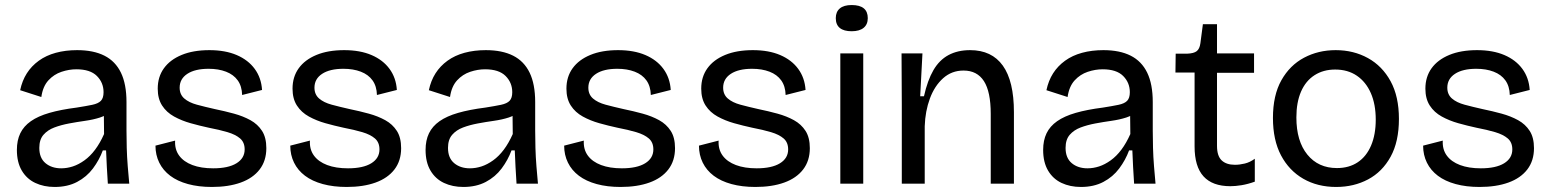

<svg xmlns="http://www.w3.org/2000/svg" viewBox="-20 -729 6150 762"><path d="M197 13Q154 13 120 -3Q86 -19 66.5 -52Q47 -85 47 -134Q47 -172 60.5 -200Q74 -228 102.5 -248Q131 -268 176 -281Q221 -294 284 -302Q322 -308 346 -313Q370 -318 380.5 -329Q391 -340 391 -363Q391 -401 364.5 -427.5Q338 -454 283 -454Q254 -454 224 -444Q194 -434 172 -410Q150 -386 144 -344L60 -371Q68 -409 86.5 -438Q105 -467 134 -488Q163 -509 201.5 -519.5Q240 -530 286 -530Q351 -530 394.5 -508Q438 -486 460 -440.5Q482 -395 482 -324V-211Q482 -179 483 -142.5Q484 -106 487 -69Q490 -32 493 0H408Q406 -33 404 -66Q402 -99 401 -132H388Q374 -94 349 -60.5Q324 -27 286 -7Q248 13 197 13ZM223 -61Q246 -61 269 -68.5Q292 -76 315 -92.5Q338 -109 357.5 -135Q377 -161 393 -197L392 -291L419 -287Q403 -271 376.5 -262.5Q350 -254 318 -249.5Q286 -245 254 -239Q222 -233 195.5 -223Q169 -213 152.5 -194Q136 -175 136 -142Q136 -102 160.5 -81.5Q185 -61 223 -61Z M821 13Q768 13 726 1.5Q684 -10 655.5 -31.5Q627 -53 612 -83.5Q597 -114 597 -151L675 -171Q673 -136 691 -111.5Q709 -87 743.5 -74Q778 -61 826 -61Q886 -61 918.5 -81Q951 -101 951 -136Q951 -164 933 -179.5Q915 -195 883 -204.5Q851 -214 809 -222Q772 -230 736.5 -240Q701 -250 671 -266.5Q641 -283 623.5 -310Q606 -337 606 -377Q606 -424 630.5 -458Q655 -492 701 -511Q747 -530 811 -530Q874 -530 919.5 -510.5Q965 -491 991 -455.5Q1017 -420 1020 -372L941 -352Q940 -387 923.5 -410Q907 -433 877 -444.5Q847 -456 808 -456Q754 -456 723.5 -436Q693 -416 693 -381Q693 -354 711.5 -338Q730 -322 761.5 -313.5Q793 -305 833 -296Q872 -288 908.5 -278Q945 -268 974 -252Q1003 -236 1020 -209.5Q1037 -183 1037 -141Q1037 -91 1010.5 -56.5Q984 -22 935.5 -4.5Q887 13 821 13Z M1356 13Q1303 13 1261 1.5Q1219 -10 1190.5 -31.5Q1162 -53 1147 -83.5Q1132 -114 1132 -151L1210 -171Q1208 -136 1226 -111.5Q1244 -87 1278.5 -74Q1313 -61 1361 -61Q1421 -61 1453.5 -81Q1486 -101 1486 -136Q1486 -164 1468 -179.5Q1450 -195 1418 -204.5Q1386 -214 1344 -222Q1307 -230 1271.5 -240Q1236 -250 1206 -266.5Q1176 -283 1158.5 -310Q1141 -337 1141 -377Q1141 -424 1165.5 -458Q1190 -492 1236 -511Q1282 -530 1346 -530Q1409 -530 1454.5 -510.5Q1500 -491 1526 -455.5Q1552 -420 1555 -372L1476 -352Q1475 -387 1458.5 -410Q1442 -433 1412 -444.5Q1382 -456 1343 -456Q1289 -456 1258.5 -436Q1228 -416 1228 -381Q1228 -354 1246.5 -338Q1265 -322 1296.5 -313.5Q1328 -305 1368 -296Q1407 -288 1443.5 -278Q1480 -268 1509 -252Q1538 -236 1555 -209.5Q1572 -183 1572 -141Q1572 -91 1545.5 -56.5Q1519 -22 1470.5 -4.5Q1422 13 1356 13Z M1819 13Q1776 13 1742 -3Q1708 -19 1688.5 -52Q1669 -85 1669 -134Q1669 -172 1682.5 -200Q1696 -228 1724.5 -248Q1753 -268 1798 -281Q1843 -294 1906 -302Q1944 -308 1968 -313Q1992 -318 2002.5 -329Q2013 -340 2013 -363Q2013 -401 1986.5 -427.5Q1960 -454 1905 -454Q1876 -454 1846 -444Q1816 -434 1794 -410Q1772 -386 1766 -344L1682 -371Q1690 -409 1708.5 -438Q1727 -467 1756 -488Q1785 -509 1823.5 -519.5Q1862 -530 1908 -530Q1973 -530 2016.5 -508Q2060 -486 2082 -440.5Q2104 -395 2104 -324V-211Q2104 -179 2105 -142.5Q2106 -106 2109 -69Q2112 -32 2115 0H2030Q2028 -33 2026 -66Q2024 -99 2023 -132H2010Q1996 -94 1971 -60.5Q1946 -27 1908 -7Q1870 13 1819 13ZM1845 -61Q1868 -61 1891 -68.5Q1914 -76 1937 -92.5Q1960 -109 1979.5 -135Q1999 -161 2015 -197L2014 -291L2041 -287Q2025 -271 1998.5 -262.5Q1972 -254 1940 -249.5Q1908 -245 1876 -239Q1844 -233 1817.5 -223Q1791 -213 1774.5 -194Q1758 -175 1758 -142Q1758 -102 1782.5 -81.5Q1807 -61 1845 -61Z M2443 13Q2390 13 2348 1.5Q2306 -10 2277.5 -31.5Q2249 -53 2234 -83.5Q2219 -114 2219 -151L2297 -171Q2295 -136 2313 -111.5Q2331 -87 2365.5 -74Q2400 -61 2448 -61Q2508 -61 2540.5 -81Q2573 -101 2573 -136Q2573 -164 2555 -179.5Q2537 -195 2505 -204.5Q2473 -214 2431 -222Q2394 -230 2358.5 -240Q2323 -250 2293 -266.5Q2263 -283 2245.5 -310Q2228 -337 2228 -377Q2228 -424 2252.5 -458Q2277 -492 2323 -511Q2369 -530 2433 -530Q2496 -530 2541.5 -510.5Q2587 -491 2613 -455.5Q2639 -420 2642 -372L2563 -352Q2562 -387 2545.5 -410Q2529 -433 2499 -444.5Q2469 -456 2430 -456Q2376 -456 2345.5 -436Q2315 -416 2315 -381Q2315 -354 2333.5 -338Q2352 -322 2383.5 -313.5Q2415 -305 2455 -296Q2494 -288 2530.5 -278Q2567 -268 2596 -252Q2625 -236 2642 -209.5Q2659 -183 2659 -141Q2659 -91 2632.5 -56.5Q2606 -22 2557.5 -4.5Q2509 13 2443 13Z M2978 13Q2925 13 2883 1.5Q2841 -10 2812.5 -31.5Q2784 -53 2769 -83.5Q2754 -114 2754 -151L2832 -171Q2830 -136 2848 -111.5Q2866 -87 2900.5 -74Q2935 -61 2983 -61Q3043 -61 3075.5 -81Q3108 -101 3108 -136Q3108 -164 3090 -179.5Q3072 -195 3040 -204.5Q3008 -214 2966 -222Q2929 -230 2893.5 -240Q2858 -250 2828 -266.5Q2798 -283 2780.5 -310Q2763 -337 2763 -377Q2763 -424 2787.5 -458Q2812 -492 2858 -511Q2904 -530 2968 -530Q3031 -530 3076.5 -510.5Q3122 -491 3148 -455.5Q3174 -420 3177 -372L3098 -352Q3097 -387 3080.5 -410Q3064 -433 3034 -444.5Q3004 -456 2965 -456Q2911 -456 2880.5 -436Q2850 -416 2850 -381Q2850 -354 2868.5 -338Q2887 -322 2918.5 -313.5Q2950 -305 2990 -296Q3029 -288 3065.5 -278Q3102 -268 3131 -252Q3160 -236 3177 -209.5Q3194 -183 3194 -141Q3194 -91 3167.5 -56.5Q3141 -22 3092.5 -4.5Q3044 13 2978 13Z M3315 0V-517H3406V0ZM3360 -605Q3329 -605 3313 -618Q3297 -631 3297 -657Q3297 -682 3313 -695.5Q3329 -709 3360 -709Q3392 -709 3408 -696Q3424 -683 3424 -657Q3424 -632 3407.5 -618.5Q3391 -605 3360 -605Z M3559 0V-315L3558 -517H3641L3632 -347H3647Q3661 -410 3684.5 -450.5Q3708 -491 3744.5 -510.5Q3781 -530 3830 -530Q3916 -530 3960 -468.5Q4004 -407 4004 -284V0H3912V-277Q3912 -365 3885 -407Q3858 -449 3804 -449Q3757 -449 3723 -418.5Q3689 -388 3670.5 -338Q3652 -288 3650 -228V0Z M4270 13Q4227 13 4193 -3Q4159 -19 4139.5 -52Q4120 -85 4120 -134Q4120 -172 4133.5 -200Q4147 -228 4175.5 -248Q4204 -268 4249 -281Q4294 -294 4357 -302Q4395 -308 4419 -313Q4443 -318 4453.5 -329Q4464 -340 4464 -363Q4464 -401 4437.5 -427.5Q4411 -454 4356 -454Q4327 -454 4297 -444Q4267 -434 4245 -410Q4223 -386 4217 -344L4133 -371Q4141 -409 4159.5 -438Q4178 -467 4207 -488Q4236 -509 4274.5 -519.5Q4313 -530 4359 -530Q4424 -530 4467.5 -508Q4511 -486 4533 -440.5Q4555 -395 4555 -324V-211Q4555 -179 4556 -142.5Q4557 -106 4560 -69Q4563 -32 4566 0H4481Q4479 -33 4477 -66Q4475 -99 4474 -132H4461Q4447 -94 4422 -60.5Q4397 -27 4359 -7Q4321 13 4270 13ZM4296 -61Q4319 -61 4342 -68.5Q4365 -76 4388 -92.5Q4411 -109 4430.5 -135Q4450 -161 4466 -197L4465 -291L4492 -287Q4476 -271 4449.5 -262.5Q4423 -254 4391 -249.5Q4359 -245 4327 -239Q4295 -233 4268.5 -223Q4242 -213 4225.5 -194Q4209 -175 4209 -142Q4209 -102 4233.5 -81.5Q4258 -61 4296 -61Z M4863 10Q4792 10 4756.5 -29Q4721 -68 4721 -148V-441H4645L4646 -516H4692Q4718 -517 4729.5 -526Q4741 -535 4744 -557L4754 -633H4810V-517H4957V-440H4810V-150Q4810 -110 4828.5 -92.5Q4847 -75 4881 -75Q4900 -75 4920.5 -80Q4941 -85 4960 -99V-8Q4932 2 4907.5 6Q4883 10 4863 10Z M5283 13Q5209 13 5152.5 -19.5Q5096 -52 5064 -112.5Q5032 -173 5032 -261Q5032 -351 5065.5 -410.5Q5099 -470 5155.5 -500Q5212 -530 5281 -530Q5352 -530 5409 -498.5Q5466 -467 5499 -406.5Q5532 -346 5532 -257Q5532 -167 5499 -107Q5466 -47 5409.5 -17Q5353 13 5283 13ZM5286 -62Q5334 -62 5368.5 -85Q5403 -108 5421.5 -151.5Q5440 -195 5440 -254Q5440 -315 5420.5 -359.5Q5401 -404 5365 -428.5Q5329 -453 5279 -453Q5232 -453 5197 -430.5Q5162 -408 5143.5 -365.5Q5125 -323 5125 -263Q5125 -169 5168.5 -115.5Q5212 -62 5286 -62Z M5852 13Q5799 13 5757 1.5Q5715 -10 5686.5 -31.5Q5658 -53 5643 -83.5Q5628 -114 5628 -151L5706 -171Q5704 -136 5722 -111.5Q5740 -87 5774.5 -74Q5809 -61 5857 -61Q5917 -61 5949.5 -81Q5982 -101 5982 -136Q5982 -164 5964 -179.5Q5946 -195 5914 -204.5Q5882 -214 5840 -222Q5803 -230 5767.5 -240Q5732 -250 5702 -266.5Q5672 -283 5654.5 -310Q5637 -337 5637 -377Q5637 -424 5661.5 -458Q5686 -492 5732 -511Q5778 -530 5842 -530Q5905 -530 5950.5 -510.5Q5996 -491 6022 -455.5Q6048 -420 6051 -372L5972 -352Q5971 -387 5954.5 -410Q5938 -433 5908 -444.5Q5878 -456 5839 -456Q5785 -456 5754.5 -436Q5724 -416 5724 -381Q5724 -354 5742.5 -338Q5761 -322 5792.5 -313.5Q5824 -305 5864 -296Q5903 -288 5939.5 -278Q5976 -268 6005 -252Q6034 -236 6051 -209.5Q6068 -183 6068 -141Q6068 -91 6041.5 -56.5Q6015 -22 5966.5 -4.5Q5918 13 5852 13Z"/></svg>

Font: Bricolage Grotesque 20pt
Style: Regular
Weight: 400
Version: Version 1.001;gftools[0.9.33.dev8+g029e19f]